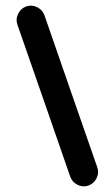

<svg xmlns="http://www.w3.org/2000/svg" viewBox="-20 -612 369 683"><path d="M73 -589Q93 -596 112 -586.5Q131 -577 138 -558Q185 -422 232 -287Q279 -152 326 -17Q333 3 323.5 22Q314 41 295 48Q275 55 256 45.5Q237 36 230 17Q183 -119 136 -254Q89 -389 42 -524Q35 -544 44.5 -563Q54 -582 73 -589Z"/></svg>

Font: FRB American Cursive Guidelines Arrows Ultra
Style: Bold Italic
Weight: 1000
Italic angle: -25°
Version: Version 2.0;Modular Font Editor K font №1